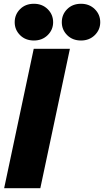

<svg xmlns="http://www.w3.org/2000/svg" viewBox="-20 -999 552 1019"><path d="M410 -784Q365 -784 336.5 -812.5Q308 -841 308 -881Q308 -922 336.5 -950.5Q365 -979 410 -979Q454 -979 483 -950.5Q512 -922 512 -881Q512 -841 483 -812.5Q454 -784 410 -784ZM160 -784Q115 -784 86.5 -812.5Q58 -841 58 -881Q58 -922 86.5 -950.5Q115 -979 160 -979Q204 -979 233 -950.5Q262 -922 262 -881Q262 -841 233 -812.5Q204 -784 160 -784ZM2 0 159 -740H351L194 0Z"/></svg>

Font: Be Vietnam Pro Black
Style: Italic
Weight: 900
Italic angle: -12°
Designer: Lam Bao, Tony Le, Vietanh Nguyen
Foundry: Yellow Type Foundry
Version: Version 1.002; ttfautohint (v1.8.3)